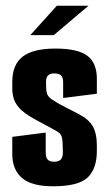

<svg xmlns="http://www.w3.org/2000/svg" viewBox="-20 -646 382 672"><path d="M166 6Q90 6 56.5 -23.5Q23 -53 23 -106V-167L140 -182V-113Q140 -104 142 -96.5Q144 -89 150.5 -84.5Q157 -80 170 -80Q185 -80 192.5 -87.5Q200 -95 200 -113Q200 -148 197 -164Q194 -180 173 -190Q165 -195 155 -200Q145 -205 134.5 -211Q124 -217 114 -222Q104 -227 96 -232Q64 -250 48.5 -267Q33 -284 28 -301Q23 -318 23 -337V-359Q23 -420 59.5 -448Q96 -476 174 -476Q252 -476 285.5 -451Q319 -426 319 -370V-318L201 -303V-358Q201 -374 194 -381.5Q187 -389 170 -389Q158 -389 151.5 -384.5Q145 -380 143 -373Q141 -366 141 -357Q141 -329 144.5 -318.5Q148 -308 160 -299Q166 -295 177.5 -288Q189 -281 208.5 -271Q228 -261 255 -247Q289 -230 304 -205Q319 -180 319 -136V-118Q319 -55 286.5 -24.5Q254 6 166 6ZM86 -523 179 -626H290L168 -523Z"/></svg>

Font: Smooch Sans ExtraBold
Style: Regular
Weight: 800
Designer: Robert E. Leuschke
Foundry: Robert E. Leuschke
Version: Version 1.010